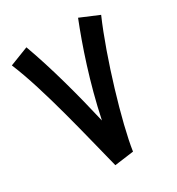

<svg xmlns="http://www.w3.org/2000/svg" viewBox="-167 -797 844 913"><g transform="rotate(-30 254.5 -340.5)"><path d="M200 8 305 -6C325 -146 418 -460 499 -645L397 -688C349 -567 290 -395 251 -208C214 -368 168 -541 114 -689L11 -649C85 -473 155 -167 200 8Z"/></g></svg>

Font: Noto Sans Arabic UI XCn SmBd
Style: Regular
Weight: 600
Width: 2
Designer: Monotype Design Team, Nadine Chahine and Nizar Qandah
Foundry: Monotype Imaging Inc.
Version: Version 2.010